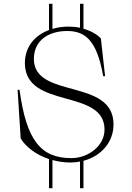

<svg xmlns="http://www.w3.org/2000/svg" viewBox="-20 -770 689 1003"><path d="M82 -301H72L88 -47C115 -2 169 39 236 61V213H254V66C283 74 315 79 347 79C365 79 382 77 398 74V213H416V70C508 46 573 -27 573 -120C573 -364 157 -251 157 -462C157 -563 239 -608 330 -608C417 -608 485 -570 519 -372H529L507 -569C487 -591 454 -609 416 -620V-750H398V-625C379 -629 359 -631 338 -631C308 -631 280 -627 254 -619V-750H236V-613C159 -585 110 -522 110 -441C110 -196 526 -311 526 -93C526 -7 440 56 353 56C195 56 118 -34 82 -301Z"/></svg>

Font: Sprat Condensed Light
Style: Regular
Weight: 300
Width: 3
Designer: Ethan Nakache
Foundry: Collletttivo
Version: Version 2.000;Glyphs 3.2 (3217)